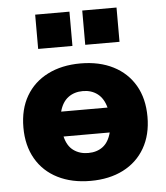

<svg xmlns="http://www.w3.org/2000/svg" viewBox="-53 -779 725 837"><g transform="rotate(-5 309.5 -360.5)"><path d="M310 11Q228 11 166.5 -20Q105 -51 71.5 -109Q38 -167 38 -246Q38 -326 71.5 -383.5Q105 -441 166.5 -472Q228 -503 310 -503Q392 -503 453 -472Q514 -441 547.5 -383.5Q581 -326 581 -246Q581 -167 547.5 -109Q514 -51 453 -20Q392 11 310 11ZM310 -382Q272 -382 245.5 -362Q219 -342 208 -301H411Q400 -342 373.5 -362Q347 -382 310 -382ZM310 -111Q348 -111 374 -130.5Q400 -150 411 -192H209Q219 -150 246 -130.5Q273 -111 310 -111ZM338 -582V-732H488V-582ZM132 -582V-732H282V-582Z"/></g></svg>

Font: Nunito Sans Black
Style: Regular
Weight: 900
Designer: Vernon Adams
Foundry: Vernon Adams
Version: Version 3.006; ttfautohint (v1.8.3)